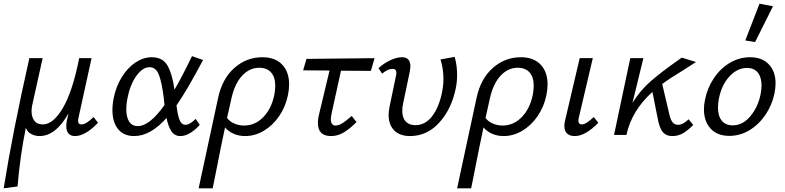

<svg xmlns="http://www.w3.org/2000/svg" viewBox="-29 -731 4254 1040"><path d="M502 -66Q433 6 377 6Q355 6 342.5 -7.5Q330 -21 330 -48Q330 -61 333 -77L342 -117Q273 6 185 6Q162 6 140.5 -5Q119 -16 111 -39Q80 112 66 279L-9 289Q39 -13 130 -416H202L145 -159Q142 -144 142 -128Q142 -97 157 -77Q172 -57 203 -57Q259 -57 311.5 -146Q364 -235 400 -416H467L397 -97Q394 -85 394 -76Q394 -57 412 -57Q425 -57 440.5 -66.5Q456 -76 478 -97Z M1031 -87 1053 -55Q1032 -30 1003.5 -12Q975 6 948 6Q917 6 899.5 -20Q882 -46 873 -92Q786 6 698 6Q641 6 610.5 -32Q580 -70 580 -134Q580 -167 587 -201Q600 -264 631.5 -314.5Q663 -365 705.5 -393Q748 -421 793 -421Q853 -421 879 -374.5Q905 -328 916 -245Q959 -319 1011 -427L1071 -406Q1026 -322 993 -265Q960 -208 927 -160Q933 -108 943.5 -81.5Q954 -55 976 -55Q999 -55 1031 -87ZM862 -162 858 -200Q848 -283 832 -325Q816 -367 781 -367Q743 -367 709 -319Q675 -271 661 -197Q655 -167 655 -140Q655 -97 670.5 -72.5Q686 -48 718 -48Q781 -48 862 -162Z M1537 -274Q1537 -247 1531 -217Q1518 -153 1483.5 -102.5Q1449 -52 1400.5 -23Q1352 6 1299 6Q1264 6 1235.5 -7Q1207 -20 1190 -41Q1169 56 1141 200Q1136 223 1132 245Q1128 267 1123 289H1047L1152 -199Q1174 -304 1240 -362.5Q1306 -421 1392 -421Q1461 -421 1499 -381.5Q1537 -342 1537 -274ZM1462 -266Q1462 -313 1439.5 -338.5Q1417 -364 1375 -364Q1323 -364 1283 -321.5Q1243 -279 1225 -200L1209 -128Q1199 -85 1201 -92Q1216 -72 1241 -61.5Q1266 -51 1293 -51Q1353 -51 1397.5 -97Q1442 -143 1457 -218Q1462 -246 1462 -266Z M1769 -125Q1763 -97 1763 -86Q1763 -51 1789 -51Q1806 -51 1827 -64.5Q1848 -78 1876 -103L1902 -70Q1866 -33 1833 -13.5Q1800 6 1764 6Q1693 6 1693 -65Q1693 -89 1701 -119L1756 -349L1613 -350L1631 -412L2000 -416L1980 -347L1818 -348Z M2076 -108Q2076 -126 2081 -153L2115 -316Q2118 -327 2118 -336Q2118 -358 2098 -358Q2071 -358 2041 -332L2021 -362Q2051 -389 2085.5 -405Q2120 -421 2148 -421Q2194 -421 2194 -372Q2194 -362 2190 -340L2155 -173Q2150 -153 2150 -130Q2150 -93 2168.5 -73Q2187 -53 2220 -53Q2274 -53 2311 -100.5Q2348 -148 2365 -229Q2373 -269 2373 -303Q2373 -358 2357 -409L2434 -423Q2447 -376 2447 -326Q2447 -285 2439 -249Q2416 -139 2350 -66.5Q2284 6 2192 6Q2137 6 2106.5 -24.5Q2076 -55 2076 -108Z M2937 -274Q2937 -247 2931 -217Q2918 -153 2883.5 -102.5Q2849 -52 2800.5 -23Q2752 6 2699 6Q2664 6 2635.5 -7Q2607 -20 2590 -41Q2569 56 2541 200Q2536 223 2532 245Q2528 267 2523 289H2447L2552 -199Q2574 -304 2640 -362.5Q2706 -421 2792 -421Q2861 -421 2899 -381.5Q2937 -342 2937 -274ZM2862 -266Q2862 -313 2839.5 -338.5Q2817 -364 2775 -364Q2723 -364 2683 -321.5Q2643 -279 2625 -200L2609 -128Q2599 -85 2601 -92Q2616 -72 2641 -61.5Q2666 -51 2693 -51Q2753 -51 2797.5 -97Q2842 -143 2857 -218Q2862 -246 2862 -266Z M3028 -49Q3028 -64 3032 -79L3111 -416H3182L3107 -97Q3104 -85 3104 -77Q3104 -57 3123 -57Q3145 -57 3187 -97L3212 -66Q3142 6 3084 6Q3058 6 3043 -7.5Q3028 -21 3028 -49Z M3701 -85 3726 -54Q3695 -23 3669.5 -8.5Q3644 6 3612 6Q3579 6 3560.5 -16.5Q3542 -39 3532 -97L3505 -233Q3393 -133 3364 0H3297L3385 -416H3456L3397 -174Q3440 -243 3498 -293Q3556 -343 3643 -404L3664 -419L3741 -395L3674 -352Q3595 -304 3558 -276L3596 -114Q3604 -80 3615 -67.5Q3626 -55 3644 -55Q3658 -55 3673 -63.5Q3688 -72 3701 -85Z M3784 -139Q3784 -164 3790 -192Q3803 -256 3838.5 -308.5Q3874 -361 3925 -391Q3976 -421 4034 -421Q4099 -421 4135.5 -382.5Q4172 -344 4172 -279Q4172 -254 4166 -225Q4153 -162 4117.5 -109.5Q4082 -57 4031 -26Q3980 5 3922 5Q3856 5 3820 -34.5Q3784 -74 3784 -139ZM4091 -221Q4096 -249 4096 -268Q4096 -312 4076 -337.5Q4056 -363 4017 -363Q3965 -363 3922.5 -317.5Q3880 -272 3865 -197Q3860 -169 3860 -149Q3860 -103 3880.5 -77.5Q3901 -52 3940 -52Q3994 -52 4035.5 -101.5Q4077 -151 4091 -221ZM4008 -512 4085 -711 4158 -697 4061 -503Z"/></svg>

Font: Ysabeau Medium
Style: Italic
Weight: 500
Italic angle: -12°
Designer: Christian Thalmann (Catharsis Fonts)
Version: Version 0.003